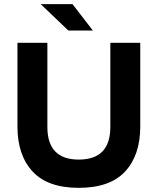

<svg xmlns="http://www.w3.org/2000/svg" viewBox="-20 -894 759 924"><path d="M655 -688V-285Q655 -147 582 -68.5Q509 10 359 10Q210 10 137 -68.5Q64 -147 64 -285V-688H208V-283Q208 -126 359 -126Q511 -126 511 -283V-688ZM329 -874 427 -747H309L176 -874Z"/></svg>

Font: Roundo SemiBold
Style: Regular
Weight: 600
Designer: Namrata Goyal (Gurmukhi), Shiva Nallaperumal (Latin)
Foundry: Indian Type Foundry
Version: Version 1.000;PS 1.0;hotconv 1.0.88;makeotf.lib2.5.647800